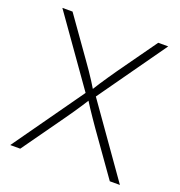

<svg xmlns="http://www.w3.org/2000/svg" viewBox="-131 -840 894 952"><g transform="rotate(20 316.0 -364.0)"><path d="M26.9 0 301.3 -387.2V-354L37.1 -727.5H90.8L234.9 -524.4Q252 -500.5 266.4 -479.5Q280.8 -458.5 294.4 -437.3Q308.1 -416 322.3 -392.1H310.5Q325.2 -416 338.9 -437Q352.5 -458 367.2 -479.2Q381.8 -500.5 398.4 -524.4L543 -727.5H595.7L331.5 -354.5V-388.2L605.5 0H552.2L394 -223.1Q378.4 -245.6 364.5 -265.9Q350.6 -286.1 337.2 -306.4Q323.7 -326.7 309.6 -349.6H322.8Q308.6 -327.1 295.4 -306.6Q282.2 -286.1 268.3 -266.1Q254.4 -246.1 238.3 -223.1L79.6 0Z"/></g></svg>

Font: Inter 18pt ExtraLight
Style: Regular
Weight: 250
Designer: Rasmus Andersson
Foundry: rsms
Version: Version 4.001;git-66647c0bb